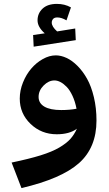

<svg xmlns="http://www.w3.org/2000/svg" viewBox="-20 -693 561 991"><path d="M153.8 -452.1 150.9 -512.2 210.9 -521Q173.8 -553.7 173.8 -587.9Q173.8 -624 199.7 -648.4Q225.6 -672.9 273.9 -672.9Q314 -672.9 346.2 -654.8L323.2 -587.9Q297.4 -603 275.9 -603Q260.7 -603 253.9 -595Q247.1 -586.9 247.1 -576.2Q247.1 -555.7 274.9 -530.8L368.2 -545.9L371.1 -485.8ZM268.1 -407.2Q294.9 -407.2 323.5 -394Q352.1 -380.9 379.9 -353Q407.7 -325.2 429.4 -286.4Q451.2 -247.6 464.6 -191.4Q478 -135.3 478 -70.8Q478 68.8 387.5 149.2Q296.9 229.5 90.8 277.8L40 146Q129.4 127.4 189.2 108.9Q249 90.3 286.1 68.4Q323.2 46.4 343 24.4Q362.8 2.4 377 -28.8Q338.9 0 272.9 0Q193.4 0 137.7 -53.5Q82 -106.9 82 -184.1Q82 -226.1 98.6 -267.3Q115.2 -308.6 141.4 -339.1Q167.5 -369.6 201.2 -388.4Q234.9 -407.2 268.1 -407.2ZM295.9 -125Q340.3 -125 375 -131.8Q367.7 -169.4 354 -198.7Q340.3 -228 324.2 -244.6Q308.1 -261.2 292 -269.5Q275.9 -277.8 261.2 -277.8Q231 -277.8 205.1 -251.7Q179.2 -225.6 179.2 -192.9Q179.2 -160.2 209.2 -142.6Q239.3 -125 295.9 -125Z"/></svg>

Font: FiraGO SemiBold
Style: Italic
Weight: 600
Italic angle: -8°
Designer: bBox Type GmbH
Foundry: bBox Type GmbH
Version: Version 1.001;PS 001.001;hotconv 1.0.88;makeotf.lib2.5.64775